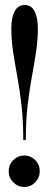

<svg xmlns="http://www.w3.org/2000/svg" viewBox="-20 -728 196 763"><path d="M72.5 -171.5Q72.5 -247.5 65.5 -309Q58.5 -370.5 49 -422.2Q39.5 -474 32.2 -521Q25 -568 25 -616Q25 -657 38 -682.5Q51 -708 78 -708Q105 -708 117.8 -682.5Q130.5 -657 130.5 -616Q130.5 -568 123.2 -521Q116 -474 106.5 -422.2Q97 -370.5 89.8 -309Q82.5 -247.5 82.5 -171.5ZM76.5 15Q51 15 32.8 -3.5Q14.5 -22 14.5 -47.5Q14.5 -73.5 32.8 -91.8Q51 -110 76.5 -110Q102 -110 120 -91.8Q138 -73.5 138 -47.5Q138 -22 120 -3.5Q102 15 76.5 15Z"/></svg>

Font: Imbue 100pt SemiBold
Style: Regular
Weight: 600
Designer: Tyler Finck
Foundry: Etcetera Type Company
Version: Version 1.102; ttfautohint (v1.8.3)